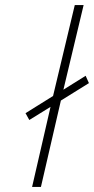

<svg xmlns="http://www.w3.org/2000/svg" viewBox="-20 -740 372 760"><path d="M142 0 221 -342 332 -411 319 -440 231 -385 311 -720H276L190 -360L81 -292L96 -265L180 -317L107 0Z"/></svg>

Font: RazerF5 Thin
Style: Italic
Weight: 250
Foundry: Razer Inc.
Version: Version 2